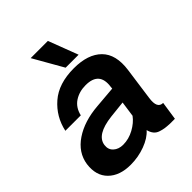

<svg xmlns="http://www.w3.org/2000/svg" viewBox="-216 -869 994 994"><g transform="rotate(-45 281.5 -371.5)"><path d="M369 -587H274L181 -750H307ZM469 -170Q459 -101 502 -101L487 0H451Q429 -1 415.5 -3Q402 -5 385 -10.5Q368 -16 357.5 -29Q347 -42 342 -62Q315 -31 264 -12Q213 7 157 7Q77 7 33 -36.5Q-11 -80 -1 -156Q10 -230 78.5 -276Q147 -322 250 -330L368 -340L369 -352Q383 -450 283 -450Q236 -450 201 -427Q166 -404 155 -357H42Q60 -442 125 -498.5Q190 -555 302 -555Q405 -555 456.5 -503.5Q508 -452 494 -350Q488 -311 479.5 -246Q471 -181 469 -170ZM343 -166 355 -251 262 -241Q142 -227 133 -162Q129 -131 149.5 -112.5Q170 -94 203 -94Q244 -94 282.5 -115Q321 -136 343 -166Z"/></g></svg>

Font: Oakes Grotesk
Style: Bold Italic
Weight: 600
Italic angle: -8°
Designer: Samuel Oakes
Foundry: Samuel Oakes
Version: Version 1.000;PS 001.000;hotconv 1.0.88;makeotf.lib2.5.64775